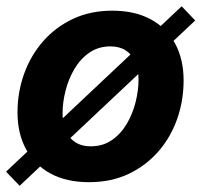

<svg xmlns="http://www.w3.org/2000/svg" viewBox="-25 -579 653 622"><path d="M263.2 11.2Q190.4 11.2 138.7 -16.8Q86.9 -44.9 59.3 -95.7Q31.7 -146.5 31.7 -214.8Q31.7 -280.3 53 -339.6Q74.2 -398.9 114.5 -445.1Q154.8 -491.2 211.4 -517.8Q268.1 -544.4 338.9 -544.4Q411.6 -544.4 463.4 -516.4Q515.1 -488.3 542.5 -437.5Q569.8 -386.7 569.8 -318.4Q569.8 -253.4 549.1 -194.1Q528.3 -134.8 488.3 -88.6Q448.2 -42.5 391.6 -15.6Q335 11.2 263.2 11.2ZM269 -105Q308.6 -105 337.9 -125.5Q367.2 -146 386.2 -178.7Q405.3 -211.4 414.6 -249.3Q423.8 -287.1 423.8 -321.3Q423.8 -354.5 413.3 -378.4Q402.8 -402.3 382.6 -415.5Q362.3 -428.7 333 -428.7Q293.5 -428.7 264.2 -408.2Q234.9 -387.7 215.8 -355.2Q196.8 -322.8 187.3 -284.9Q177.7 -247.1 177.7 -211.9Q177.7 -163.1 201.4 -134Q225.1 -105 269 -105ZM38.6 22.9 -5.4 -22.9 563.5 -558.6 607.4 -512.7Z"/></svg>

Font: Inter 20pt
Style: Bold Italic
Weight: 700
Italic angle: -9.3988°
Version: Version 4.001;git-66647c0bb